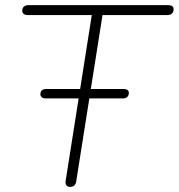

<svg xmlns="http://www.w3.org/2000/svg" viewBox="-20 -725 699 751"><path d="M254 6Q244 6 239.5 -0.5Q235 -7 237 -19L339 -666H89Q79 -666 73 -670.5Q67 -675 67 -683Q67 -694 74 -699.5Q81 -705 91 -705H637Q648 -705 653.5 -701Q659 -697 659 -689Q659 -678 652.5 -672Q646 -666 635 -666H381L278 -15Q275 6 254 6ZM461 -340H159Q149 -340 143.5 -344.5Q138 -349 138 -356Q138 -367 144.5 -372Q151 -377 161 -377H463Q473 -377 478.5 -373Q484 -369 484 -362Q484 -352 478 -346Q472 -340 461 -340Z"/></svg>

Font: Nunito Variable Extra Light
Style: Italic
Weight: 200
Italic angle: -9°
Designer: Vernon Adams
Foundry: Vernon Adams
Version: Version 3.602